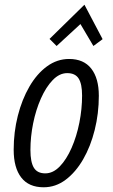

<svg xmlns="http://www.w3.org/2000/svg" viewBox="-20 -784 477 814"><path d="M165 10Q102 10 70 -31.5Q38 -73 38 -149Q38 -224 55.5 -293Q73 -362 104.5 -416.5Q136 -471 179 -502.5Q222 -534 273 -534Q335 -534 367 -493Q399 -452 399 -378Q399 -303 381.5 -233Q364 -163 332.5 -108.5Q301 -54 258.5 -22Q216 10 165 10ZM172 -49Q205 -49 233.5 -78.5Q262 -108 283.5 -157Q305 -206 316.5 -264Q328 -322 328 -379Q328 -428 313.5 -451Q299 -474 265 -474Q232 -474 203.5 -444.5Q175 -415 153.5 -366.5Q132 -318 120.5 -261Q109 -204 109 -148Q109 -97 123.5 -73Q138 -49 172 -49ZM220 -589 190 -619 338 -764 415 -618 376 -589 321 -682Z"/></svg>

Font: Ubuntu Sans Condensed
Style: Italic
Weight: 400
Width: 3
Italic angle: -13.5°
Designer: Dalton Maag Ltd
Foundry: Dalton Maag Ltd
Version: Version 1.006; ttfautohint (v1.8.4.7-5d5b)